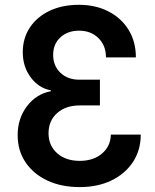

<svg xmlns="http://www.w3.org/2000/svg" viewBox="-20 -760 639 790"><path d="M308.1 9.8Q232.4 9.8 175 -17.1Q117.7 -43.9 85.2 -92Q52.7 -140.1 52.7 -204.1Q52.7 -272 90.6 -322.5Q128.4 -373 189.5 -384.8V-388.2Q138.7 -397.9 106.2 -441.9Q73.7 -485.8 73.7 -544.9Q73.7 -603 103 -647Q132.3 -690.9 184.3 -715.6Q236.3 -740.2 304.2 -740.2Q374 -740.2 427 -712.6Q480 -685.1 509.5 -636.5Q539.1 -587.9 539.1 -523.9H416Q416 -572.8 385 -603.3Q354 -633.8 305.2 -633.8Q258.8 -633.8 228.8 -606.4Q198.7 -579.1 198.7 -534.2Q198.7 -489.3 228.5 -460.7Q258.3 -432.1 306.2 -432.1H391.1V-326.2H308.1Q250.5 -326.2 215.1 -294.7Q179.7 -263.2 179.7 -211.9Q179.7 -161.1 215.1 -129.6Q250.5 -98.1 308.1 -98.1Q364.3 -98.1 399.7 -128.2Q435.1 -158.2 436 -206.1H559.1Q559.1 -142.1 527.1 -93.5Q495.1 -44.9 438.7 -17.6Q382.3 9.8 308.1 9.8Z"/></svg>

Font: UDEV Gothic 35
Style: Bold
Weight: 700
Version: v2.1.0; ttfautohint (v1.8.4.7-5d5b-dirty) -l 6 -r 45 -G 200 